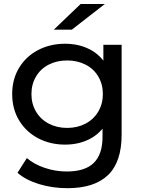

<svg xmlns="http://www.w3.org/2000/svg" viewBox="-20 -758 730 977"><path d="M69.1 121.3 116.6 46.4Q153.1 77.7 207.3 96.1Q261.4 114.6 319.6 114.6Q412.7 114.6 457.2 70.9Q501.7 27.3 501.7 -61.9V-173.9L511.7 -279.3L506 -385.6V-529.9H598.9V-72.6Q598.9 66.3 529.6 132.9Q460.3 199.6 323 199.6Q247.7 199.6 179.9 179.1Q112.1 158.7 69.1 121.3ZM42 -279.3Q42 -354.7 77 -412.8Q112 -470.8 173.5 -503.1Q235.1 -535.4 311.4 -535.4Q380.9 -535.4 436.6 -506.9Q492.3 -478.3 525.2 -420.8Q558.1 -363.3 558.1 -279.3Q558.1 -195.3 525.2 -137.4Q492.3 -79.4 436.6 -50.8Q380.9 -22.1 311.4 -22.1Q235.2 -22.1 173.7 -54.6Q112.3 -87.1 77.1 -145.5Q42 -203.9 42 -279.3ZM503.4 -279.3Q503.4 -329 480.3 -368.4Q457.1 -407.7 415.4 -429.1Q373.7 -450.4 321.5 -450.4Q269.3 -450.4 227.8 -429.1Q186.3 -407.7 163.1 -368.3Q140 -329 140 -279.2Q140 -229.4 163.3 -190Q186.6 -150.6 228.1 -128.9Q269.7 -107.1 321.7 -107.1Q373.7 -107.1 415.3 -128.9Q456.8 -150.7 480.1 -190.3Q503.4 -229.8 503.4 -279.3ZM390.3 -737.6H513.4L345.4 -607H253.7Z"/></svg>

Font: iiserrat Thin
Style: Regular
Weight: 100
Designer: Akira Ohta
Foundry: Akira Ohta
Version: Version 1.200;Glyphs 3.3.1 (3343)